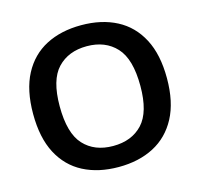

<svg xmlns="http://www.w3.org/2000/svg" viewBox="-109 -867 1034 993"><g transform="rotate(-15 408.0 -370.5)"><path d="M408 9.5Q299.5 9.5 219 -32.2Q138.5 -74 94.2 -158.2Q50 -242.5 50 -370Q50 -497.5 94.5 -581.8Q139 -666 219.5 -707.8Q300 -749.5 408 -749.5Q517 -749.5 597.5 -707.5Q678 -665.5 722.2 -581.2Q766.5 -497 766.5 -370Q766.5 -243 721.8 -158.8Q677 -74.5 596.5 -32.5Q516 9.5 408 9.5ZM408 -103Q508 -103 565.8 -165Q623.5 -227 623.5 -367Q623.5 -511.5 565.2 -574.2Q507 -637 408 -637Q309.5 -637 251.2 -575.5Q193 -514 193 -373Q193 -228 250.8 -165.5Q308.5 -103 408 -103Z"/></g></svg>

Font: Encode Sans SmExp SmBold
Style: Regular
Weight: 600
Width: 6
Designer: Multiple Designers
Foundry: Impallari Type
Version: Version 3.002; ttfautohint (v1.8.3) -l 8 -r 50 -G 200 -x 14 